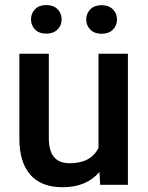

<svg xmlns="http://www.w3.org/2000/svg" viewBox="-20 -745 596 774"><path d="M380.9 -51.8Q328.6 9.8 232.4 9.8Q146.5 9.8 102.3 -40.5Q58.1 -90.8 58.1 -186V-528.3H176.8V-187.5Q176.8 -86.9 260.3 -86.9Q346.7 -86.9 377 -148.9V-528.3H495.6V0H383.8ZM105 -667Q105 -691.4 121.3 -708Q137.7 -724.6 166.5 -724.6Q195.3 -724.6 211.9 -708Q228.5 -691.4 228.5 -667Q228.5 -642.6 211.9 -626Q195.3 -609.4 166.5 -609.4Q137.7 -609.4 121.3 -626Q105 -642.6 105 -667ZM327.6 -666.5Q327.6 -690.9 344.2 -707.5Q360.8 -724.1 389.6 -724.1Q418.5 -724.1 435.1 -707.5Q451.7 -690.9 451.7 -666.5Q451.7 -642.1 435.1 -625.5Q418.5 -608.9 389.6 -608.9Q360.8 -608.9 344.2 -625.5Q327.6 -642.1 327.6 -666.5Z"/></svg>

Font: RobotoDraft Medium
Style: Regular
Weight: 500
Version: Version 2.001152; 2014